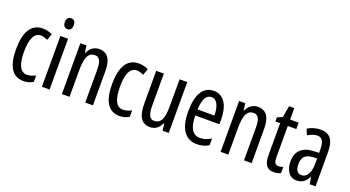

<svg xmlns="http://www.w3.org/2000/svg" viewBox="-52 -1318 3470 1906"><g transform="rotate(20 1683.0 -364.5)"><path d="M221 10C251 10 292 0 320 -18V-86C289 -70 259 -61 230 -61C161 -61 126 -129 126 -266C126 -404 161 -475 229 -475C252 -475 276 -468 301 -455L326 -522C298 -538 265 -547 223 -547C101 -547 43 -441 43 -265C43 -82 102 10 221 10Z M454 -739C423 -739 406 -719 406 -681C406 -645 424 -624 454 -624C484 -624 500 -645 500 -681C500 -718 485 -739 454 -739ZM493 -537H412V0H493Z M820 -547C769 -547 725 -517 702 -464H697L688 -537H623V0H704V-279C704 -417 732 -475 802 -475C850 -475 870 -432 870 -348V0H951V-364C951 -488 906 -547 820 -547Z M1235 10C1265 10 1306 0 1334 -18V-86C1303 -70 1273 -61 1244 -61C1175 -61 1140 -129 1140 -266C1140 -404 1175 -475 1243 -475C1266 -475 1290 -468 1315 -455L1340 -522C1312 -538 1279 -547 1237 -547C1115 -547 1057 -441 1057 -265C1057 -82 1116 10 1235 10Z M1752 -537H1671V-251C1671 -123 1645 -63 1571 -63C1526 -63 1505 -107 1505 -202V-537H1424V-187C1424 -67 1459 10 1556 10C1607 10 1649 -19 1672 -72H1678L1687 0H1752Z M2032 -546C1919 -546 1860 -447 1860 -265C1860 -109 1913 10 2050 10C2096 10 2137 -1 2175 -24V-96C2135 -70 2098 -59 2059 -59C1980 -59 1942 -123 1940 -253H2195V-309C2195 -442 2142 -546 2032 -546ZM2032 -480C2092 -480 2119 -405 2119 -317H1941C1946 -428 1977 -480 2032 -480Z M2497 -547C2446 -547 2402 -517 2379 -464H2374L2365 -537H2300V0H2381V-279C2381 -417 2409 -475 2479 -475C2527 -475 2547 -432 2547 -348V0H2628V-364C2628 -488 2583 -547 2497 -547Z M2888 -62C2849 -62 2839 -89 2839 -143V-469H2929V-537H2839V-658H2784L2762 -535L2708 -513V-469H2758V-133C2758 -37 2790 10 2861 10C2891 10 2915 4 2936 -6V-72C2920 -66 2904 -62 2888 -62Z M3163 -547C3112 -547 3065 -534 3023 -508L3049 -447C3087 -469 3120 -480 3150 -480C3201 -480 3222 -442 3222 -360V-325L3161 -322C3048 -317 2984 -256 2984 -150C2984 -65 3021 10 3104 10C3160 10 3199 -18 3227 -74H3229L3241 0H3303V-362C3303 -480 3264 -547 3163 -547ZM3175 -263 3223 -266V-212C3223 -114 3188 -56 3132 -56C3091 -56 3067 -86 3067 -152C3067 -222 3102 -259 3175 -263Z"/></g></svg>

Font: Noto Sans Arabic ExtCond
Style: Regular
Weight: 400
Width: 2
Designer: Monotype Design Team, Nadine Chahine, Nizar Qandah and Khaled Hosny
Foundry: Monotype Imaging Inc.
Version: Version 2.012